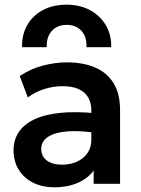

<svg xmlns="http://www.w3.org/2000/svg" viewBox="-20 -787 602 822"><path d="M213 15Q162 15 122.5 -4.5Q83 -24 60.5 -59.8Q38 -95.5 38 -144.5Q38 -186.5 59 -219.5Q80 -252.5 123.5 -274.2Q167 -296 234.8 -303.5Q302.5 -311 395.5 -301.5L397.5 -217Q336.5 -226.5 291 -225.5Q245.5 -224.5 215.8 -215Q186 -205.5 171.2 -189Q156.5 -172.5 156.5 -150.5Q156.5 -117.5 180.5 -99.8Q204.5 -82 246 -82Q281.5 -82 309.8 -95Q338 -108 354.5 -131.8Q371 -155.5 371 -188V-314.5Q371 -346 357.8 -369.2Q344.5 -392.5 317.5 -405.2Q290.5 -418 248 -418Q209 -418 170.8 -406.2Q132.5 -394.5 99 -370L64.5 -461.5Q112 -493 164.5 -506.5Q217 -520 266 -520Q336 -520 387.2 -498Q438.5 -476 466.2 -430.8Q494 -385.5 494 -316V0H381V-57Q356 -22.5 312 -3.8Q268 15 213 15ZM74.5 -585Q73 -638.5 96.8 -679.8Q120.5 -721 164 -744Q207.5 -767 265.5 -767Q322 -767 365.5 -743.5Q409 -720 433.2 -679Q457.5 -638 456 -585H350Q352.5 -628.5 329.2 -654.5Q306 -680.5 265.5 -680.5Q225 -680.5 201.8 -654.5Q178.5 -628.5 180 -585Z"/></svg>

Font: Geologica Medium
Style: Regular
Weight: 500
Designer: Sindre Bremnes, Frode Helland
Foundry: Monokrom Skriftforlag AS
Version: Version 1.010;gftools[0.9.28]